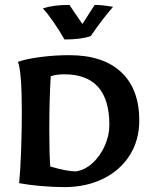

<svg xmlns="http://www.w3.org/2000/svg" viewBox="-20 -757 623 783"><path d="M58 -10Q63 -58 66 -141.5Q69 -225 69 -300Q69 -466 53 -505Q88 -517 145.5 -524.5Q203 -532 263 -532Q400 -532 474 -463Q548 -394 548 -266Q548 -186 509.5 -124.5Q471 -63 401.5 -28.5Q332 6 243 6Q196 6 145.5 1.5Q95 -3 58 -10ZM426 -248Q426 -454 242 -454Q211 -454 187 -446Q181 -352 181 -227Q181 -129 185 -78Q253 -58 290 -58Q327 -64 358 -92.5Q389 -121 407.5 -163Q426 -205 426 -248ZM155 -723Q198 -737 263 -737L316 -659L366 -737Q398 -737 441 -729Q399 -681 350 -610Q312 -596 243 -596Q222 -633 198 -667.5Q174 -702 155 -723Z"/></svg>

Font: Mirza SemiBold
Style: Regular
Weight: 600
Designer: Arabic design by Kourosh Beigpour, Latin design by Eduardo Tunni, engineering by Lasse Fister
Version: Version 1.0010g